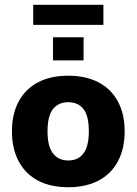

<svg xmlns="http://www.w3.org/2000/svg" viewBox="-20 -773 572 804"><path d="M266 11Q192 11 139.5 -16.5Q87 -44 58.5 -97Q30 -150 30 -223Q30 -296 58.5 -348.5Q87 -401 139.5 -428.5Q192 -456 266 -456Q339 -456 392 -428.5Q445 -401 473.5 -348.5Q502 -296 502 -223Q502 -150 473.5 -97Q445 -44 392 -16.5Q339 11 266 11ZM266 -101Q307 -101 329.5 -130.5Q352 -160 352 -223Q352 -288 329.5 -316.5Q307 -345 266 -345Q225 -345 202 -316.5Q179 -288 179 -223Q179 -160 202 -130.5Q225 -101 266 -101ZM119 -669V-753H413V-669ZM202 -520V-617H330V-520Z"/></svg>

Font: Nunito Sans 12pt ExtraLight
Style: Weight 830 Width 84 Optical size 12.0 YTLC 445
Weight: 830
Width: 4
Designer: Vernon Adams
Foundry: Vernon Adams
Version: Version 3.101;gftools[0.9.27]